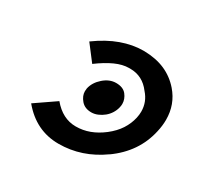

<svg xmlns="http://www.w3.org/2000/svg" viewBox="-103 -560 706 683"><g transform="rotate(30 249.5 -218.0)"><path d="M310 -437Q358 -436 394.5 -420Q431 -404 458 -373Q498 -327 498 -264Q498 -240 492 -214Q471 -118 385 -57L386 -58Q304 1 209 1Q116 1 53 -75L136 -132Q177 -83 231 -83Q260 -83 287 -93Q314 -103 340 -123Q367 -144 382.5 -168Q398 -192 404 -219Q407 -233 407 -245Q407 -285 380 -315Q348 -358 297 -358Q294 -358 292 -358Q266 -358 236 -344.5Q206 -331 171 -305L122 -369Q170 -404 216 -420.5Q262 -437 305 -437Q308 -437 310 -437ZM198 -220Q204 -247 228 -268Q252 -289 279 -289Q308 -289 321.5 -272Q335 -255 335 -235Q335 -228 333 -220Q330 -207 322.5 -195Q315 -183 304 -174Q293 -165 280 -159.5Q267 -154 254 -154Q227 -154 212 -171.5Q197 -189 197 -208Q197 -214 198 -220Z"/></g></svg>

Font: New Athena Unicode
Style: Bold Italic
Weight: 700
Designer: J. Rusten 1997; rev. by R. Hancock 2001, 2002, rev. by D. Mastronarde 2002-2021
Foundry: Society for Classical Studies (formerly American Philological Association)
Version: Version 5.008